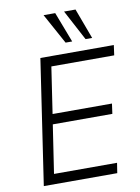

<svg xmlns="http://www.w3.org/2000/svg" viewBox="-102 -1022 793 1089"><g transform="rotate(-10 295.0 -477.5)"><path d="M60 0 167 -719H590L582 -661H220L180 -394H522L514 -336H171L129 -58H492L483 0ZM438 -780 345 -955H411L476 -780ZM323 -780 227 -955H294L361 -780Z"/></g></svg>

Font: Nunitoga
Style: Light Italic
Weight: 300
Italic angle: -9°
Designer: Vernon Adams
Foundry: Vernon Adams
Version: Version 1.0